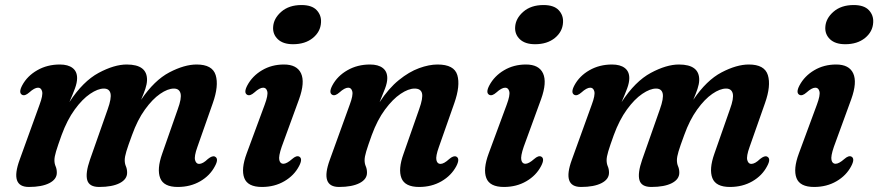

<svg xmlns="http://www.w3.org/2000/svg" viewBox="-20 -730 3486 762"><path d="M337 -96 407.5 -296.5Q423 -340 418.5 -359.2Q414 -378.5 392 -378.5Q368.5 -378.5 337.5 -357.5Q306.5 -336.5 276.5 -295.2Q246.5 -254 224.5 -194Q209 -151 202.5 -129.2Q196 -107.5 196 -94.5Q196 -80.5 200.8 -69.8Q205.5 -59 205.5 -44.5Q205.5 -18.5 175.8 -3.2Q146 12 94.5 12Q18.5 12 58 -96L137 -314.5Q151 -352 147.2 -367Q143.5 -382 131 -382Q117 -382 96 -363Q79 -348 68 -353.5Q52.5 -361.5 68 -391Q88 -428.5 127.8 -451.2Q167.5 -474 217.5 -474Q250 -474 268 -460.2Q286 -446.5 286 -420Q286 -402 277.5 -379Q269 -356 255.5 -325Q309.5 -407.5 371.5 -440.8Q433.5 -474 483 -474Q565 -474 563.5 -411.5Q563 -396 556.8 -377.2Q550.5 -358.5 540 -334Q592.5 -411.5 652.2 -442.8Q712 -474 760.5 -474Q823 -474 836 -431.8Q849 -389.5 824.5 -320.5L763.5 -147Q750 -109.5 754.2 -94.5Q758.5 -79.5 770 -79.5Q785 -79.5 805 -99Q823 -113.5 833 -108.5Q849.5 -100.5 833 -70.5Q813.5 -33 774.5 -10.5Q735.5 12 685.5 12Q629.5 12 615.8 -23.2Q602 -58.5 623.5 -119.5L685.5 -296.5Q701.5 -340 696.5 -359.2Q691.5 -378.5 670 -378.5Q646 -378.5 615.5 -357.5Q585 -336.5 555.2 -295.2Q525.5 -254 504 -194Q488 -151 481.5 -129.2Q475 -107.5 475 -94.5Q475 -80.5 479.8 -69.8Q484.5 -59 484.5 -44.5Q484.5 -18.5 455 -3.2Q425.5 12 373.5 12Q334 12 326.2 -15.2Q318.5 -42.5 337 -96Z M1143 -554.5Q1103.5 -554.5 1082.8 -574.2Q1062 -594 1064 -623Q1066 -657 1096.5 -683.5Q1127 -710 1176.5 -710Q1218 -710 1237 -689.5Q1256 -669 1254 -640.5Q1252 -604 1221.5 -579.2Q1191 -554.5 1143 -554.5ZM1098 -147.5Q1085 -109.5 1088.5 -94.8Q1092 -80 1104.5 -80Q1118 -80 1139.5 -99Q1156.5 -114 1167.5 -108.5Q1182.5 -100.5 1167 -71Q1147.5 -33.5 1108.5 -10.8Q1069.5 12 1019.5 12Q963 12 949.5 -23.5Q936 -59 959 -121L1030.5 -314.5Q1044.5 -352 1040.8 -367Q1037 -382 1024.5 -382Q1010.5 -382 989.5 -363Q972.5 -348 961.5 -353.5Q946 -361.5 961.5 -391Q981.5 -428.5 1020 -451.2Q1058.5 -474 1107 -474Q1158.5 -474 1174.8 -438.8Q1191 -403.5 1167 -336.5Z M1299 -353.5Q1283.5 -361.5 1299 -391Q1319 -428.5 1358.8 -451.2Q1398.5 -474 1448.5 -474Q1481 -474 1499 -460.2Q1517 -446.5 1517 -420Q1517 -402 1508.2 -378.8Q1499.5 -355.5 1486.5 -324.5Q1522.5 -379.5 1563 -412.2Q1603.5 -445 1643.2 -459.5Q1683 -474 1716.5 -474Q1782.5 -474 1795 -432Q1807.5 -390 1783 -320.5L1722 -147Q1708.5 -109.5 1712 -94.5Q1715.5 -79.5 1728 -79.5Q1742 -79.5 1763 -99Q1780 -113.5 1791 -108.5Q1806.5 -100.5 1791 -70.5Q1771 -33 1732 -10.5Q1693 12 1643.5 12Q1587 12 1573.2 -23.2Q1559.5 -58.5 1581.5 -119.5L1643.5 -296.5Q1659.5 -341 1654.8 -359.8Q1650 -378.5 1625.5 -378.5Q1601 -378.5 1569.8 -357.5Q1538.5 -336.5 1508 -295.2Q1477.5 -254 1455.5 -194Q1440 -151 1433.5 -129.2Q1427 -107.5 1427 -94.5Q1427 -80.5 1431.8 -69.8Q1436.5 -59 1436.5 -44.5Q1436.5 -18.5 1406.8 -3.2Q1377 12 1325.5 12Q1249.5 12 1289 -96L1368 -314.5Q1382 -352 1378.2 -367Q1374.5 -382 1362 -382Q1348 -382 1327 -363Q1310 -348 1299 -353.5Z M2103.5 -554.5Q2064 -554.5 2043.2 -574.2Q2022.5 -594 2024.5 -623Q2026.5 -657 2057 -683.5Q2087.5 -710 2137 -710Q2178.5 -710 2197.5 -689.5Q2216.5 -669 2214.5 -640.5Q2212.5 -604 2182 -579.2Q2151.5 -554.5 2103.5 -554.5ZM2058.5 -147.5Q2045.5 -109.5 2049 -94.8Q2052.5 -80 2065 -80Q2078.5 -80 2100 -99Q2117 -114 2128 -108.5Q2143 -100.5 2127.5 -71Q2108 -33.5 2069 -10.8Q2030 12 1980 12Q1923.5 12 1910 -23.5Q1896.5 -59 1919.5 -121L1991 -314.5Q2005 -352 2001.2 -367Q1997.5 -382 1985 -382Q1971 -382 1950 -363Q1933 -348 1922 -353.5Q1906.5 -361.5 1922 -391Q1942 -428.5 1980.5 -451.2Q2019 -474 2067.5 -474Q2119 -474 2135.2 -438.8Q2151.5 -403.5 2127.5 -336.5Z M2528.5 -96 2599 -296.5Q2614.5 -340 2610 -359.2Q2605.5 -378.5 2583.5 -378.5Q2560 -378.5 2529 -357.5Q2498 -336.5 2468 -295.2Q2438 -254 2416 -194Q2400.5 -151 2394 -129.2Q2387.5 -107.5 2387.5 -94.5Q2387.5 -80.5 2392.2 -69.8Q2397 -59 2397 -44.5Q2397 -18.5 2367.2 -3.2Q2337.5 12 2286 12Q2210 12 2249.5 -96L2328.5 -314.5Q2342.5 -352 2338.8 -367Q2335 -382 2322.5 -382Q2308.5 -382 2287.5 -363Q2270.5 -348 2259.5 -353.5Q2244 -361.5 2259.5 -391Q2279.5 -428.5 2319.2 -451.2Q2359 -474 2409 -474Q2441.5 -474 2459.5 -460.2Q2477.5 -446.5 2477.5 -420Q2477.5 -402 2469 -379Q2460.5 -356 2447 -325Q2501 -407.5 2563 -440.8Q2625 -474 2674.5 -474Q2756.5 -474 2755 -411.5Q2754.5 -396 2748.2 -377.2Q2742 -358.5 2731.5 -334Q2784 -411.5 2843.8 -442.8Q2903.5 -474 2952 -474Q3014.5 -474 3027.5 -431.8Q3040.5 -389.5 3016 -320.5L2955 -147Q2941.5 -109.5 2945.8 -94.5Q2950 -79.5 2961.5 -79.5Q2976.5 -79.5 2996.5 -99Q3014.5 -113.5 3024.5 -108.5Q3041 -100.5 3024.5 -70.5Q3005 -33 2966 -10.5Q2927 12 2877 12Q2821 12 2807.2 -23.2Q2793.5 -58.5 2815 -119.5L2877 -296.5Q2893 -340 2888 -359.2Q2883 -378.5 2861.5 -378.5Q2837.5 -378.5 2807 -357.5Q2776.5 -336.5 2746.8 -295.2Q2717 -254 2695.5 -194Q2679.5 -151 2673 -129.2Q2666.5 -107.5 2666.5 -94.5Q2666.5 -80.5 2671.2 -69.8Q2676 -59 2676 -44.5Q2676 -18.5 2646.5 -3.2Q2617 12 2565 12Q2525.5 12 2517.8 -15.2Q2510 -42.5 2528.5 -96Z M3334.5 -554.5Q3295 -554.5 3274.2 -574.2Q3253.5 -594 3255.5 -623Q3257.5 -657 3288 -683.5Q3318.5 -710 3368 -710Q3409.5 -710 3428.5 -689.5Q3447.5 -669 3445.5 -640.5Q3443.5 -604 3413 -579.2Q3382.5 -554.5 3334.5 -554.5ZM3289.5 -147.5Q3276.5 -109.5 3280 -94.8Q3283.5 -80 3296 -80Q3309.5 -80 3331 -99Q3348 -114 3359 -108.5Q3374 -100.5 3358.5 -71Q3339 -33.5 3300 -10.8Q3261 12 3211 12Q3154.5 12 3141 -23.5Q3127.5 -59 3150.5 -121L3222 -314.5Q3236 -352 3232.2 -367Q3228.5 -382 3216 -382Q3202 -382 3181 -363Q3164 -348 3153 -353.5Q3137.5 -361.5 3153 -391Q3173 -428.5 3211.5 -451.2Q3250 -474 3298.5 -474Q3350 -474 3366.2 -438.8Q3382.5 -403.5 3358.5 -336.5Z"/></svg>

Font: Fraunces 9pt S000 SemiBold
Style: Italic
Weight: 600
Italic angle: -16°
Version: Version 1.000; ttfautohint (v1.8.3)